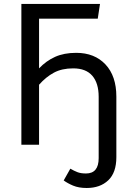

<svg xmlns="http://www.w3.org/2000/svg" viewBox="-20 -726 655 963"><path d="M414.9 216.9Q374.9 216.9 346.4 204.9Q317.9 192.8 299.5 179L332.8 120Q351.3 130.8 368.2 137.4Q385.1 144.1 411.3 144.1Q474.9 144.1 474.9 67.2V-1V-240.5Q474.9 -309.2 442.8 -346.2Q410.8 -383.1 347.2 -383.1Q290.3 -383.1 250.3 -361.5Q210.3 -340 175.9 -301V0H87.2V-706.2H481.5L470.3 -632.3H175.9V-383.1Q211.3 -420.5 256.2 -440.8Q301 -461 362.1 -461Q454.4 -461 509 -402.8Q563.6 -344.6 563.6 -241.5V0V62.1Q563.6 140 522.8 178.5Q482.1 216.9 414.9 216.9Z"/></svg>

Font: FiraCode Nerd Font Mono
Style: Regular
Weight: 400
Monospace: yes
Designer: Carrois Corporate, Edenspiekermann AG, Nikita Prokopov
Foundry: Carrois Corporate, Edenspiekermann AG, Nikita Prokopov
Version: Version 6.002;Nerd Fonts 3.4.0